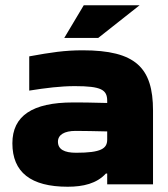

<svg xmlns="http://www.w3.org/2000/svg" viewBox="-20 -700 636 729"><path d="M294 -509C226 -509 173 -501 91 -486V-356C154 -366 210 -373 264 -373C365 -373 387 -359 387 -317V-309C326 -311 281 -311 257 -311C103 -311 27 -260 27 -156C27 -46 97 9 237 9C296 9 347 -3 382 -41H387V0H561V-280C561 -443 495 -509 294 -509ZM200 -162C200 -188 224 -203 267 -203C295 -203 344 -202 387 -201V-170C387 -136 364 -120 269 -120C224 -120 200 -133 200 -162ZM224 -556H353L510 -680H298Z"/></svg>

Font: LT Wave Black
Style: Regular
Weight: 900
Designer: Daniel Lyons
Version: Version 2.5 (Glyphs App)